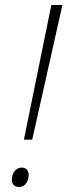

<svg xmlns="http://www.w3.org/2000/svg" viewBox="-20 -734 282 763"><path d="M75 -179H108L228 -714H184ZM56 9C82 9 94 -17 94 -39C94 -55 85 -68 66 -68C40 -68 27 -42 27 -19C27 -1 38 9 56 9Z"/></svg>

Font: Noto Sans ExtraLight
Style: Italic
Weight: 200
Italic angle: -12°
Designer: Monotype Design Team
Foundry: Monotype Imaging Inc.
Version: Version 2.013